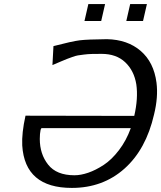

<svg xmlns="http://www.w3.org/2000/svg" viewBox="-20 -903 790 941"><path d="M394 -800 413 -883H495L476 -800ZM599 -800 618 -883H700L681 -800ZM105 -336 638 -335Q658 -422 648 -490Q637 -557 593.5 -598Q550 -639 478 -639Q450 -639 430 -638.5Q410 -638 391 -635.5Q372 -633 362 -631.5Q352 -630 334 -623.5Q316 -617 308 -614Q300 -611 275.5 -600.5Q251 -590 237 -584L242 -677Q334 -701 371 -705.5Q408 -710 504 -711Q605 -709 669.5 -653.5Q734 -598 747 -498Q756 -427 735 -342Q696 -171 590 -76.5Q484 18 332 18Q102 18 89 -190Q86 -251 105 -336ZM183 -275 179 -267Q175 -248 175 -222Q175 -148 216 -96Q257 -44 345 -44Q376 -44 412.5 -56.5Q449 -69 488 -94.5Q527 -120 563 -167Q599 -214 621 -275Z"/></svg>

Font: Coval
Style: Book Italic
Weight: 350
Foundry: Context Ltd
Version: Version 001.000